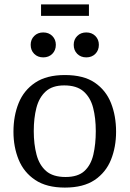

<svg xmlns="http://www.w3.org/2000/svg" viewBox="-20 -840 587 870"><path d="M274 10Q191 10 139.5 -24.5Q88 -59 64.5 -116.5Q41 -174 41 -243Q41 -315 64.5 -373Q88 -431 139.5 -465.5Q191 -500 274 -500Q359 -500 409.5 -465.5Q460 -431 483 -373Q506 -315 506 -243Q506 -174 483 -116.5Q460 -59 409 -24.5Q358 10 274 10ZM277 -38Q333 -38 362.5 -65Q392 -92 403 -139.5Q414 -187 414 -246Q414 -305 402 -351.5Q390 -398 359 -425.5Q328 -453 271 -453Q217 -453 187 -425.5Q157 -398 145 -351.5Q133 -305 133 -246Q133 -187 145.5 -139.5Q158 -92 189 -65Q220 -38 277 -38ZM176 -580Q151 -580 135 -596Q119 -612 119 -637Q119 -661 135 -677Q151 -693 176 -693Q201 -693 217 -677Q233 -661 233 -637Q233 -612 217 -596Q201 -580 176 -580ZM371 -580Q346 -580 330 -596Q314 -612 314 -637Q314 -661 330 -677Q346 -693 371 -693Q396 -693 412 -677Q428 -661 428 -637Q428 -612 412 -596Q396 -580 371 -580ZM166 -768V-820H383V-768Z"/></svg>

Font: Manuale
Style: Regular
Weight: 400
Designer: Eduardo Tunni / Pablo Cosgaya
Foundry: Eduardo Tunni / Pablo Cosgaya
Version: Version 1.002